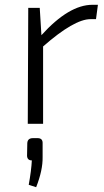

<svg xmlns="http://www.w3.org/2000/svg" viewBox="-20 -517 433 802"><path d="M381 -437H358Q290 -437 160 -323V0H96L98 -484H146L153 -370Q268 -497 366 -497H389ZM137 60Q159 60 158 82V139Q159 194 131 265L100 255Q111 194 113 153Q94 153 93 134L94 81Q95 60 118 60Z"/></svg>

Font: Taylor Sans Light
Style: Regular
Weight: 300
Italic angle: -8°
Designer: Natanael Gama
Version: Version 1.001 September 8, 2015